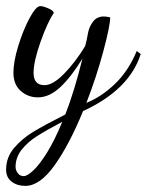

<svg xmlns="http://www.w3.org/2000/svg" viewBox="-40 -329 481 629"><path d="M-20 227Q-20 187 5.5 156.5Q31 126 68 103.5Q105 81 174 46Q204 -31 230 -137Q194 -78 158 -44Q122 -10 84 -10Q52 -10 28 -31Q4 -52 4 -91Q4 -127 20 -179Q36 -231 57 -270Q78 -309 92 -309Q101 -309 118.5 -301.5Q136 -294 136 -286Q116 -257 93 -192.5Q70 -128 70 -90Q70 -50 106 -50Q133 -50 169.5 -87Q206 -124 239 -178Q244 -195 249 -224Q253 -243 265.5 -259Q278 -275 300 -275Q309 -275 321 -272Q321 -245 298.5 -161Q276 -77 243 8Q293 -12 337 -54.5Q381 -97 408 -162L421 -152Q384 -35 232 35Q188 143 139.5 211.5Q91 280 43 280Q16 280 -2 266Q-20 252 -20 227ZM164 70Q111 98 80.5 117.5Q50 137 30.5 162Q11 187 11 218Q11 228 18 238Q25 248 38 248Q49 248 69 229.5Q89 211 114 171Q139 131 164 70Z"/></svg>

Font: Dancing Script
Style: Regular
Weight: 400
Designer: Pablo Impallari
Foundry: Pablo Impallari
Version: Version 2.000